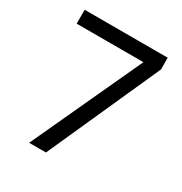

<svg xmlns="http://www.w3.org/2000/svg" viewBox="-168 -836 907 959"><g transform="rotate(30 286.0 -357.0)"><path d="M136 0H233L523 -646V-714H44V-634H429Z"/></g></svg>

Font: Noto Sans Cuneiform
Style: Regular
Weight: 400
Designer: Monotype Design Team
Foundry: Monotype Imaging Inc.
Version: Version 2.001